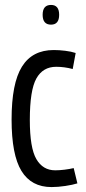

<svg xmlns="http://www.w3.org/2000/svg" viewBox="-20 -749 348 779"><path d="M27 -264Q27 -411 69 -478.5Q111 -546 198 -546Q220 -546 244.5 -543Q269 -540 287 -534L275 -469Q241 -478 208 -478Q154 -478 127.5 -430.5Q101 -383 101 -262Q101 -149 127.5 -103.5Q154 -58 204 -58Q221 -58 241.5 -60.5Q262 -63 279 -67L294 -5Q275 1 245 5.5Q215 10 189 10Q107 10 67 -55.5Q27 -121 27 -264ZM187 -649Q153 -649 153 -689Q153 -729 187 -729Q220 -729 220 -689Q220 -649 187 -649Z"/></svg>

Font: Georama Condensed
Style: Regular
Weight: 400
Width: 3
Designer: Jean-Baptiste Levee
Foundry: Production Type
Version: Version 1.000